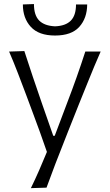

<svg xmlns="http://www.w3.org/2000/svg" viewBox="-20 -756 555 970"><path d="M136 194.5Q158 149.5 178.2 103.2Q198.5 57 217 11.5Q200 -38 181.8 -88.5Q163.5 -139 145.5 -187L112 -277Q92 -330.5 70.5 -386.2Q49 -442 26 -495.5L103 -498Q124.5 -431 146.2 -367Q168 -303 191 -236L249 -70H256.5L319.5 -237Q344.5 -302 367.2 -366.2Q390 -430.5 411 -495.5H488.5Q470.5 -455 455 -417.5Q439.5 -380 421.5 -335.5Q403.5 -291 378.5 -229L323 -89.5Q285 5.5 259.8 71.8Q234.5 138 215 192ZM258 -576.5Q176 -576.5 135.8 -620.2Q95.5 -664 95.5 -733.5L151.5 -735.5Q151.5 -679 178 -652.2Q204.5 -625.5 258 -623Q311.5 -625 337.8 -651.8Q364 -678.5 364 -733.5H420.5Q420 -664 380.5 -620.2Q341 -576.5 258 -576.5Z"/></svg>

Font: Commissioner Flair Light
Style: Regular
Weight: 300
Designer: Kostas Bartsokas
Foundry: Kostas Bartsokas
Version: Version 1.000; ttfautohint (v1.8.3)